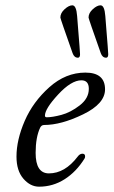

<svg xmlns="http://www.w3.org/2000/svg" viewBox="-20 -687 427 722"><path d="M359 -487Q313 -617 313 -621Q313 -638 329 -652.5Q345 -667 358 -667Q373 -667 376 -627Q377 -612 380 -576Q383 -540 385 -513.5Q387 -487 387 -483Q387 -470 379 -470Q365 -470 359 -487ZM253 -487Q207 -617 207 -621Q207 -638 223 -652.5Q239 -667 252 -667Q267 -667 270 -627Q271 -612 274 -576Q277 -540 279 -513.5Q281 -487 281 -483Q281 -470 273 -470Q259 -470 253 -487ZM127 15Q94 15 68 -15Q42 -45 42 -98Q42 -161 73 -232.5Q104 -304 165.5 -359Q227 -414 301 -414Q375 -414 375 -351Q375 -297 292.5 -257Q210 -217 146 -217Q136 -217 131 -207Q114 -171 114 -112Q114 -35 164 -35Q224 -35 272 -98Q280 -109 290 -109Q300 -109 300 -99Q300 -94 298 -91Q267 -41 223 -13Q179 15 127 15ZM286 -385Q248 -385 198.5 -331.5Q149 -278 149 -252Q149 -246 156 -246Q177 -246 211 -255Q245 -264 279.5 -290.5Q314 -317 314 -353Q314 -385 286 -385Z"/></svg>

Font: EB Garamond 12
Style: Italic
Weight: 400
Italic angle: -17°
Version: Version 0.016; ttfautohint (v1.8.4)